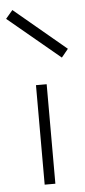

<svg xmlns="http://www.w3.org/2000/svg" viewBox="-88 -738 340 769"><g transform="rotate(-5 82.0 -353.0)"><path d="M-36 -674 173 -500 200 -533 -8 -707ZM60 -399V1H103V-399Z"/></g></svg>

Font: Anthony
Style: Regular
Weight: 400
Designer: Sun Young Oh
Foundry: Velvetyne Type Foundry
Version: Version 1.000;hotconv 1.0.109;makeotfexe 2.5.65596